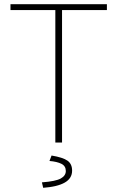

<svg xmlns="http://www.w3.org/2000/svg" viewBox="-20 -680 560 916"><path d="M244 0V-632H30V-660H490V-632H276V0ZM186 216 180 190Q246 185 270 171.5Q294 158 294 136Q294 112 273 101.5Q252 91 216 88L226 62Q280 71 302 86.5Q324 102 324 134Q324 171 289 191Q254 211 186 216Z"/></svg>

Font: Source Sans 3 ExtraLight ExtraLight
Style: Regular
Weight: 250
Version: Version 3.052;hotconv 1.1.0;makeotfexe 2.6.0